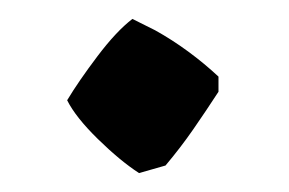

<svg xmlns="http://www.w3.org/2000/svg" viewBox="-20 -360 306 203"><path d="M127 -177Q107 -190 83.5 -213Q60 -236 51 -254Q63 -274 83 -300.5Q103 -327 120 -340L144 -328Q162 -318 179 -305.5Q196 -293 211 -279V-263Q198 -243 184.5 -223.5Q171 -204 155 -185Z"/></svg>

Font: Labrada
Style: Bold
Weight: 700
Designer: Mercedes Jáuregui
Foundry: Omnibus-Type Team
Version: Version 1.000; ttfautohint (v1.8.4.7-5d5b)